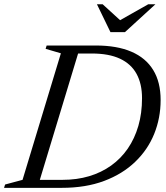

<svg xmlns="http://www.w3.org/2000/svg" viewBox="-44 -904 800 924"><path d="M257 -38.5Q326 -38.5 384.8 -56Q443.5 -73.5 490.8 -107.2Q538 -141 571 -189Q604 -237 621.8 -298Q639.5 -359 639.5 -431.5Q639.5 -500.5 613.2 -548.5Q587 -596.5 533.5 -621.5Q480 -646.5 397.5 -646.5H282L294.5 -685H417.5Q519 -685 588.2 -655.2Q657.5 -625.5 693.2 -567.2Q729 -509 729 -422.5Q729 -336 698 -259.5Q667 -183 606.2 -124.8Q545.5 -66.5 457 -33.2Q368.5 0 253.5 0H84.5L97 -38.5ZM249 -647.5 175.5 -669 180.5 -685H343.5L136 0H-24.5L-19.5 -16L64.5 -38.5ZM704 -883.5 557.5 -749.5H487.5L422.5 -883.5H450L542 -799.5H521L669.5 -883.5Z"/></svg>

Font: Newsreader 36pt
Style: Italic
Weight: 400
Italic angle: -17°
Designer: Hugues Gentile
Foundry: Production Type
Version: Version 1.003